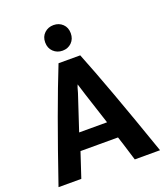

<svg xmlns="http://www.w3.org/2000/svg" viewBox="-165 -1041 1015 1164"><g transform="rotate(-20 343.0 -459.0)"><path d="M665 8H502Q460 -130 452 -152H210Q170 -34 157 8H10Q164 -442 267 -698H407Q500 -467 665 8ZM421 -261 355 -464Q348 -484 341 -509Q334 -534 332 -538Q327 -530 316 -488Q310 -467 241 -261ZM375.5 -784Q352 -761 317 -761Q282 -761 258 -784Q234 -807 234 -844Q234 -881 258 -903.5Q282 -926 317 -926Q352 -926 375.5 -903.5Q399 -881 399 -844Q399 -807 375.5 -784Z"/></g></svg>

Font: Repo
Style: Bold
Weight: 700
Designer: Stefan Peev
Foundry: Context Ltd
Version: Version 001.000